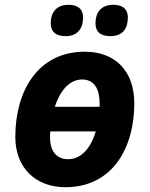

<svg xmlns="http://www.w3.org/2000/svg" viewBox="-20 -772 625 802"><path d="M253 10C451 10 541 -156 541 -340C541 -476 461 -556 334 -556C139 -556 44 -393 44 -200C44 -70 130 10 253 10ZM209 -326C230 -390 268 -440 323 -440C375 -440 396 -399 396 -340V-326ZM265 -107C216 -107 189 -140 189 -199C189 -204 189 -212 190 -223H380C359 -152 318 -107 265 -107ZM441 -621C492 -621 514 -652 514 -699C514 -739 486 -752 453 -752C406 -752 379 -724 379 -675C379 -635 405 -621 441 -621ZM254 -621C303 -621 327 -652 327 -699C327 -739 299 -752 266 -752C219 -752 192 -724 192 -675C192 -635 218 -621 254 -621Z"/></svg>

Font: BC Sans
Style: Bold Italic
Weight: 700
Italic angle: -12°
Designer: Monotype Design Team
Province of B.C.
Foundry: Monotype Imaging Inc.
Version: Version 2.000;GOOG;noto-source:20170915:90ef993387c0